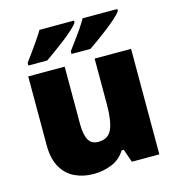

<svg xmlns="http://www.w3.org/2000/svg" viewBox="-114 -957 897 972"><g transform="rotate(-15 335.0 -471.0)"><path d="M604 -646V-93H460L436 -162H425Q399 -120 354 -101.5Q309 -83 258 -83Q204 -83 160 -104Q116 -125 90.5 -170Q65 -215 65 -286V-646H256V-344Q256 -290 271.5 -262Q287 -234 322 -234Q376 -234 394.5 -278Q413 -322 413 -404V-646ZM589 -849Q581 -836 559 -816Q537 -796 508.5 -774Q480 -752 452.5 -732Q425 -712 405 -699H306V-713Q320 -732 339 -757.5Q358 -783 376.5 -810Q395 -837 407 -859H589ZM362 -849Q354 -836 332 -816Q310 -796 281.5 -774Q253 -752 225.5 -732Q198 -712 179 -699H80V-713Q94 -732 112.5 -757.5Q131 -783 149.5 -810Q168 -837 181 -859H362Z"/></g></svg>

Font: Noto Sans Kannada UI Black
Style: Regular
Weight: 900
Designer: Jelle Bosma - Monotype Design Team
Foundry: Monotype Imaging Inc.
Version: Version 2.005; ttfautohint (v1.8.4.7-5d5b)